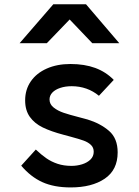

<svg xmlns="http://www.w3.org/2000/svg" viewBox="-20 -854 640 882"><path d="M77.5 -93 144.5 -167Q170.5 -142.5 193.2 -126.8Q216 -111 244.5 -101.5Q273 -92 308.5 -92Q333.5 -92 357 -99.2Q380.5 -106.5 395.5 -121Q410.5 -135.5 410.5 -157Q410.5 -176 397.8 -188.2Q385 -200.5 364.5 -208Q344 -215.5 303 -226.5L271.5 -235Q214.5 -250 176.5 -268.5Q138.5 -287 117 -317.2Q95.5 -347.5 95.5 -393Q95.5 -442.5 121.5 -480.2Q147.5 -518 194.8 -539Q242 -560 303.5 -560Q368.5 -560 417.8 -541.8Q467 -523.5 502.5 -487L434.5 -414Q408.5 -435.5 376.8 -446.8Q345 -458 309.5 -458Q280 -458 256.8 -450.2Q233.5 -442.5 220.5 -428.8Q207.5 -415 207.5 -397Q207.5 -375 226.5 -360Q245.5 -345 272 -336Q298.5 -327 341.5 -316Q354 -313 382.5 -305Q441 -287 480.8 -252.8Q520.5 -218.5 520.5 -154Q520.5 -73.5 461.2 -33.2Q402 7 304.5 7Q228.5 7 174.8 -17.2Q121 -41.5 77.5 -93ZM225 -834.5H375L528 -655.5H404L300 -764.5L195 -655.5H70Z"/></svg>

Font: JuliaMono
Style: Bold
Weight: 700
Monospace: yes
Designer: cormullion
Foundry: corm
Version: Version 0.055; ttfautohint (v1.8.4)